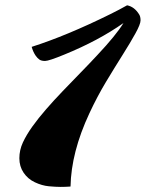

<svg xmlns="http://www.w3.org/2000/svg" viewBox="-20 -696 555 731"><path d="M350.6 -486.3Q421.4 -561.5 450.2 -608.4Q354.5 -541 225.1 -488.3Q166 -463.9 151.6 -463.9Q137.2 -463.9 129.6 -469.5Q122.1 -475.1 116.2 -483.4Q106 -498 100.6 -517.6Q233.9 -560.1 399.9 -642.1Q434.6 -659.2 463.9 -675.8Q491.7 -670.4 509.8 -641.1Q515.1 -632.8 515.1 -618.4Q515.1 -604 495.8 -569.1Q476.6 -534.2 447.3 -487.8Q418 -441.4 384 -385Q350.1 -328.6 320.3 -264.6Q251 -116.2 248.5 14.2Q229.5 15.6 210.9 15.6Q192.4 15.6 166 13.2Q139.6 10.7 112.8 -2Q85.9 -14.6 69.8 -38.6Q53.7 -62.5 53.7 -93.5Q53.7 -124.5 67.1 -153.6Q80.6 -182.6 103.3 -214.4Q126 -246.1 155.8 -280.3Q185.5 -314.5 218.8 -349.1Q252 -383.8 285.9 -418.5Q319.8 -453.1 350.6 -486.3Z"/></svg>

Font: Molle
Style: Regular
Weight: 400
Italic angle: -22°
Designer: Elena Albertoni
Foundry: Elena Albertoni
Version: Version 1.001; ttfautohint (v0.92) -l 12 -r 12 -G 200 -x 10 